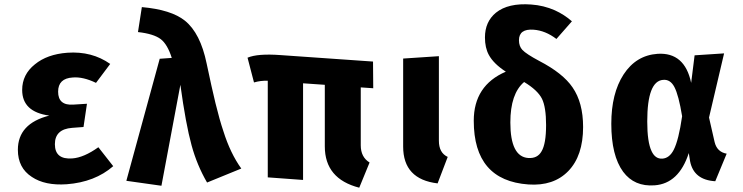

<svg xmlns="http://www.w3.org/2000/svg" viewBox="-20 -839 3452 892"><path d="M492 -542 426 -454Q366 -483 318 -479Q250 -475 250 -413Q250 -348 321 -353L384 -357L368 -249L315 -245Q235 -239 235 -169Q235 -97 316 -103Q370 -107 437 -155L506 -67Q421 7 290 17Q189 24 128 -17Q63 -59 63 -143Q63 -265 209 -302Q83 -319 83 -421Q83 -493 142 -540Q199 -587 293 -594Q407 -602 492 -542Z M639 -806Q775 -794 839 -743Q911 -685 940 -544Q964 -430 981 -360Q1000 -282 1018 -229Q1050 -127 1101 -56L942 9Q895 -72 870 -164Q843 -262 818 -445L730 24L567 1L722 -566L778 -570Q758 -633 727 -657Q694 -682 621 -690Z M1656 -164Q1656 -109 1697 -84L1649 33Q1489 -8 1489 -159V-445L1388 -452V-3L1224 -15V-464Q1191 -465 1160 -456L1130 -571Q1177 -591 1284 -583L1713 -553L1714 -429L1656 -433Z M2019 -185Q2019 -129 2060 -110L2013 13Q1853 -6 1853 -158V-567L2019 -578Z M2640 -433Q2689 -362 2689 -249Q2689 -115 2620 -44Q2552 26 2435 18Q2181 0 2181 -278Q2181 -442 2330 -506Q2273 -543 2251 -584Q2233 -617 2233 -665Q2233 -738 2284 -780Q2341 -826 2448 -818Q2506 -814 2558 -791Q2602 -771 2637 -740L2565 -658Q2514 -697 2459 -701Q2391 -706 2391 -652Q2391 -624 2407 -607Q2425 -588 2485 -556Q2595 -499 2640 -433ZM2496 -136Q2517 -171 2517 -258Q2517 -341 2498 -380Q2478 -420 2415 -458Q2351 -404 2351 -270Q2351 -111 2434 -105Q2477 -102 2496 -136Z M3191 -454 3207 -582 3344 -591 3274 -293 3300 -179Q3311 -133 3356 -125L3303 3Q3203 -3 3186 -90L3180 -128Q3134 14 3021 22Q2927 29 2875 -41Q2820 -116 2820 -264Q2820 -405 2877 -493Q2935 -582 3035 -589Q3161 -597 3191 -454ZM2987 -275Q2987 -179 3007 -137Q3024 -100 3057 -102Q3090 -104 3110 -143Q3133 -188 3149 -299Q3133 -397 3113 -435Q3094 -471 3061 -468Q2987 -463 2987 -275Z"/></svg>

Font: Xiangcui Wave Sans Xiangcui Wave Sans
Style: Regular
Weight: 800
Width: 3
Version: Version 0.920;March 28, 2024;FontCreator 14.0.0.2814 64-bit